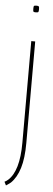

<svg xmlns="http://www.w3.org/2000/svg" viewBox="-83 -737 268 972"><g transform="rotate(5 50.5 -251.0)"><path d="M61 -677Q51 -677 49 -679.5Q47 -682 47 -694Q47 -706 49 -708.5Q51 -711 61 -711Q71 -711 73.5 -708.5Q76 -706 76 -694Q76 -682 73.5 -679.5Q71 -677 61 -677ZM71 -530V-14Q71 64 55.5 114Q40 164 11 192Q5 196 -0.5 200.5Q-6 205 -13 209L-22 191Q-13 187 -4 179Q23 155 37 107Q51 59 51 -14V-530Z"/></g></svg>

Font: Georama Condensed Thin
Style: Regular
Weight: 100
Width: 3
Designer: Jean-Baptiste Levee
Foundry: Production Type
Version: Version 1.000